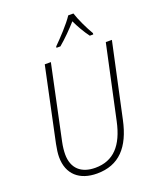

<svg xmlns="http://www.w3.org/2000/svg" viewBox="-170 -1042 945 1153"><g transform="rotate(-20 302.5 -466.0)"><path d="M277 -791 276 -783H301C342 -817 386 -862 420 -900C438 -861 464 -816 489 -783H511L512 -791C489 -829 455 -900 442 -942H409C379 -896 317 -831 277 -791ZM248 10C388 10 468 -76 503 -241L605 -714H566L465 -245C434 -100 366 -26 250 -26C161 -26 106 -73 106 -164C106 -185 109 -214 115 -242L215 -714H176L76 -242C70 -212 66 -184 66 -161C66 -50 137 10 248 10Z"/></g></svg>

Font: Noto Sans SemiCondensed ExtraLight
Style: Italic
Weight: 200
Width: 4
Italic angle: -12°
Designer: Monotype Design Team
Foundry: Monotype Imaging Inc.
Version: Version 2.013